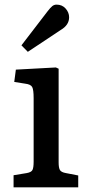

<svg xmlns="http://www.w3.org/2000/svg" viewBox="-20 -802 378 822"><path d="M99.1 -580.1 71.8 -607.9 183.1 -752.9Q195.8 -769.5 203.9 -775.9Q211.9 -782.2 222.2 -782.2Q246.1 -782.2 261 -765.4Q275.9 -748.5 275.9 -728Q275.9 -694.8 240.2 -673.8ZM38.1 0V-51.8L94.2 -61Q114.3 -64.5 119.1 -74.5Q124 -84.5 124 -109.9V-381.8Q124 -417.5 117.9 -429.2Q111.8 -440.9 87.9 -443.8L41 -451.2L47.9 -503.9L219.2 -513.2L231 -507.8V-106.9Q231 -83.5 236.6 -74Q242.2 -64.5 262.2 -61L314.9 -50.8V0Z"/></svg>

Font: Literata Book Medium
Style: Regular
Weight: 500
Designer: Latin by Veronika Burian and Jose Scaglione. Greek by Irene Vlachou. Cyrillic by Vera Evstafieva
Foundry: TypeTogether
Version: Version 2.003;PS 002.003;hotconv 1.0.88;makeotf.lib2.5.64775